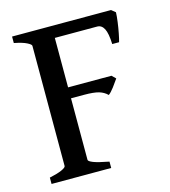

<svg xmlns="http://www.w3.org/2000/svg" viewBox="-90 -639 630 712"><g transform="rotate(-15 225.0 -283.0)"><path d="M416.5 -553.2Q416 -538.1 413.1 -516.4Q410.2 -494.6 406.2 -474.4Q402.3 -454.1 398.9 -442.9H372.6Q371.1 -484.4 361.8 -502.2Q352.5 -520 335.4 -520H149.4L162.6 -565.9H400.9ZM354 -315.9Q345.2 -302.7 333 -286.6Q320.8 -270.5 311.5 -263.7Q298.3 -276.9 279.3 -282.5Q260.3 -288.1 223.1 -288.1H112.8L140.6 -330.1H339.4ZM21 0V-24.4Q51.3 -30.8 68.1 -38.3Q85 -45.9 85 -51.8V-513.2Q85 -518.6 69.1 -526.6Q53.2 -534.7 21 -541V-565.9H238.3V-541Q213.4 -538.1 193.1 -533.7Q172.9 -529.3 172.9 -522.9V-51.8Q172.9 -46.4 189.5 -39.6Q206.1 -32.7 250 -24.4V0Z"/></g></svg>

Font: Dai Banna SIL
Style: Regular
Weight: 400
Designer: Victor Gaultney
Foundry: SIL International
Version: Version 4.000